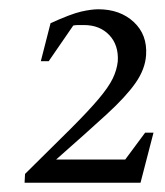

<svg xmlns="http://www.w3.org/2000/svg" viewBox="-20 -714 355 414"><path d="M33 -320 34 -339Q94 -398 132.5 -436.5Q171 -475 192.5 -500.5Q214 -526 223 -544.5Q232 -563 234 -582Q236 -617 215.5 -638.5Q195 -660 161 -660Q156 -660 149.5 -660Q143 -660 138 -659L85 -582H68L89 -664Q133 -684 155 -689Q177 -694 192 -694Q239 -694 268.5 -666.5Q298 -639 295 -595Q293 -565 272.5 -535.5Q252 -506 210 -467.5Q168 -429 101 -370H250L293 -428H311L283 -320Z"/></svg>

Font: Ancizar Serif Light
Style: Italic
Weight: 300
Italic angle: -4°
Designer: Cesar Puertas, Viviana Monsalve, Julian Moncada, Julian Prieto, Jose Castro, Felipe Aragon, Mariel Hernandez, Sara Alarc
Version: Version 8.100